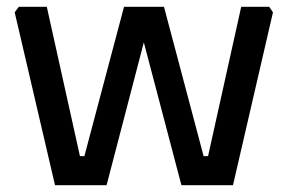

<svg xmlns="http://www.w3.org/2000/svg" viewBox="-20 -542 843 562"><path d="M23 -506 35 -522H117L214 -85H227L343 -522H460L576 -85H589L686 -522H768L779 -506L662 0H511L401 -418L292 0H141Z"/></svg>

Font: Oxanium Medium
Style: Regular
Weight: 500
Designer: Severin Meyer
Version: Version 1.001